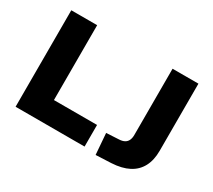

<svg xmlns="http://www.w3.org/2000/svg" viewBox="-134 -954 1348 1215"><g transform="rotate(30 540.0 -347.0)"><path d="M76 0V-705H265V-158H580V0ZM667 11 655 -143 746 -148Q770 -149 785.5 -157.5Q801 -166 808.5 -182Q816 -198 816 -221V-705H1005V-214Q1005 -146 979.5 -98Q954 -50 904 -24Q854 2 779 6Z"/></g></svg>

Font: Nunito Sans 9pt Black
Style: Regular
Weight: 900
Version: Version 3.101;gftools[0.9.27]